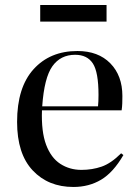

<svg xmlns="http://www.w3.org/2000/svg" viewBox="-20 -730 549 764"><path d="M272 14Q172 14 110 -52Q48 -118 48 -245Q48 -382 113.5 -454.5Q179 -527 288 -527Q371 -527 419 -478Q467 -429 467 -348Q467 -332 466.5 -318.5Q466 -305 464 -291H147Q144 -206 163.5 -154Q183 -102 220 -78Q257 -54 304 -54Q347 -54 384.5 -67Q422 -80 462 -120L471 -113Q431 -44 382.5 -15Q334 14 272 14ZM148 -307H370Q371 -316 371.5 -327.5Q372 -339 372 -352Q372 -443 349.5 -477.5Q327 -512 279 -512Q221 -512 188.5 -466.5Q156 -421 148 -307ZM140 -644V-710H404V-644Z"/></svg>

Font: Display Regular
Style: Regular
Weight: 400
Designer: Latin by Veronika Burian and Jose Scaglione. Greek by Irene Vlachou. Cyrillic by Vera Evstafieva.
Foundry: TypeTogether
Version: Version 3.002